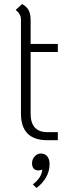

<svg xmlns="http://www.w3.org/2000/svg" viewBox="-20 -688 350 953"><path d="M132 -430V-124Q132 -32 216 -32H267V8H216Q84 8 84 -124V-590Q84 -605 78.5 -615Q73 -625 58 -639L90 -668Q114 -654 123 -636Q132 -618 132 -586V-470H267V-430ZM226 126Q226 162 208.5 192.5Q191 223 161 245L143 227Q187 194 190 153Q182 158 169 158Q155 158 147 148.5Q139 139 139 122Q139 103 152 88.5Q165 74 183 74Q203 74 214.5 88Q226 102 226 126Z"/></svg>

Font: KoHo Light
Style: Regular
Weight: 300
Version: Version 1.000; ttfautohint (v1.6)